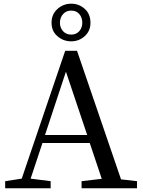

<svg xmlns="http://www.w3.org/2000/svg" viewBox="-20 -1011 766 1031"><path d="M362.3 -954.1Q335 -954.1 318.4 -935.1Q301.8 -916 301.8 -888.7Q301.8 -862.3 318.4 -843.8Q335 -825.2 362.3 -825.2Q389.6 -825.2 405.8 -843.8Q421.9 -862.3 421.9 -888.7Q421.9 -916 406.2 -935.1Q390.6 -954.1 362.3 -954.1ZM256.8 -888.7Q256.8 -934.6 288.6 -962.9Q320.3 -991.2 362.3 -991.2Q404.3 -991.2 435.1 -963.4Q465.8 -935.5 465.8 -888.7Q465.8 -844.7 435.1 -816.9Q404.3 -789.1 362.3 -789.1Q320.3 -789.1 288.6 -816.4Q256.8 -843.8 256.8 -888.7ZM221.7 -286.1H448.2L334 -626ZM629.9 -47.9 715.8 -38.1V0H418V-38.1L526.4 -50.8L461.9 -243.2H208L144.5 -51.8L252 -38.1V0H7.8V-38.1L96.7 -51.8L330.1 -738.3H393.6Z"/></svg>

Font: GenYoMin TW TTF Medium
Style: Regular
Weight: 500
Version: Version 1.300